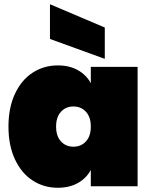

<svg xmlns="http://www.w3.org/2000/svg" viewBox="-20 -880 712 907"><path d="M253 -571Q308 -571 348 -548.5Q388 -526 409 -487V-564H630V0H409V-77Q388 -38 348 -15.5Q308 7 253 7Q187 7 134 -27.5Q81 -62 50.5 -127.5Q20 -193 20 -282Q20 -371 50.5 -436.5Q81 -502 134 -536.5Q187 -571 253 -571ZM327 -377Q291 -377 268 -352Q245 -327 245 -282Q245 -237 268 -212Q291 -187 327 -187Q363 -187 386 -212Q409 -237 409 -282Q409 -327 386 -352Q363 -377 327 -377ZM475 -750V-602L216 -696V-860Z"/></svg>

Font: Poppins Black A&M
Style: Regular
Weight: 900
Designer: Ninad Kale (Devanagari), Jonny Pinhorn (Latin)
Foundry: Indian Type Foundry
Version: 4.004